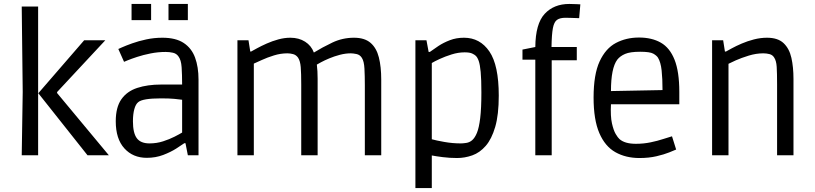

<svg xmlns="http://www.w3.org/2000/svg" viewBox="-20 -786 4125 972"><path d="M90 0 95 -321 90 -753H173V0ZM423 0 174 -314 406 -582H513L269 -320V-315L531 0Z M723 13Q653 13 609.5 -35Q566 -83 566 -172Q566 -243 594.5 -283.5Q623 -324 675 -341Q727 -358 796 -358H902Q902 -408 899.5 -445.5Q897 -483 883 -501Q873 -515 855.5 -519Q838 -523 819 -523Q780 -523 742.5 -515.5Q705 -508 674.5 -498Q644 -488 626 -480.5Q608 -473 608 -473L579 -538Q579 -538 598 -546.5Q617 -555 649 -566.5Q681 -578 720.5 -586.5Q760 -595 802 -595Q870 -595 910 -568.5Q950 -542 967.5 -494.5Q985 -447 985 -383V0H931L919 -61H913Q899 -51 871.5 -33.5Q844 -16 806 -1.5Q768 13 723 13ZM737 -60Q773 -60 805.5 -70.5Q838 -81 863.5 -94Q889 -107 902 -115V-281Q889 -283 863 -285.5Q837 -288 795 -288Q702 -288 680 -269Q667 -259 660 -233.5Q653 -208 653 -172Q653 -113 672.5 -86.5Q692 -60 737 -60ZM646 -684V-766H745V-684ZM833 -684V-766H931V-684Z M1182 0V-582H1238L1247 -525H1251Q1260 -530 1281 -541.5Q1302 -553 1330 -565.5Q1358 -578 1389 -586.5Q1420 -595 1450 -595Q1493 -595 1524.5 -575Q1556 -555 1569 -520Q1611 -546 1662.5 -570.5Q1714 -595 1772 -595Q1826 -595 1856 -569Q1886 -543 1898 -495.5Q1910 -448 1910 -383V0H1827V-355Q1827 -402 1825 -439Q1823 -476 1812 -493Q1802 -509 1784.5 -512.5Q1767 -516 1756 -516Q1729 -516 1700.5 -508.5Q1672 -501 1647 -490.5Q1622 -480 1605.5 -471Q1589 -462 1584 -459Q1586 -443 1587 -425Q1588 -407 1588 -387V0H1505V-358Q1505 -415 1502.5 -446Q1500 -477 1489 -494Q1479 -508 1464 -512Q1449 -516 1435 -516Q1401 -516 1367 -505.5Q1333 -495 1306 -482.5Q1279 -470 1265 -464V0Z M2083 166V-582H2139L2150 -523H2156Q2175 -537 2200 -553.5Q2225 -570 2257.5 -582.5Q2290 -595 2329 -595Q2410 -595 2457.5 -525.5Q2505 -456 2505 -302Q2505 -205 2487 -143.5Q2469 -82 2439 -47.5Q2409 -13 2371 0.5Q2333 14 2294 14Q2257 14 2221.5 9.5Q2186 5 2166 1V166ZM2313 -60Q2324 -60 2340.5 -62.5Q2357 -65 2370 -76Q2384 -88 2394.5 -113.5Q2405 -139 2411 -188Q2417 -237 2417 -318Q2417 -384 2413.5 -421.5Q2410 -459 2403.5 -477.5Q2397 -496 2388 -504Q2383 -509 2370.5 -515Q2358 -521 2332 -521Q2300 -521 2266.5 -510.5Q2233 -500 2206 -487.5Q2179 -475 2166 -467V-81Q2187 -75 2229 -67.5Q2271 -60 2313 -60Z M2690 0V-484H2625V-535L2690 -548Q2691 -666 2737.5 -716Q2784 -766 2862 -766Q2877 -766 2897.5 -765Q2918 -764 2918 -764L2912 -694Q2912 -694 2898.5 -694.5Q2885 -695 2868.5 -695.5Q2852 -696 2842 -696Q2815 -696 2800 -685.5Q2785 -675 2779 -643.5Q2773 -612 2772 -548H2900V-481H2773V0Z M3217 14Q3148 14 3095.5 -15.5Q3043 -45 3014 -112.5Q2985 -180 2985 -292Q2985 -409 3015.5 -475Q3046 -541 3098 -568.5Q3150 -596 3215 -596Q3280 -596 3325.5 -570Q3371 -544 3395 -483.5Q3419 -423 3419 -321V-258H3073Q3070 -197 3078 -161.5Q3086 -126 3097 -107.5Q3108 -89 3116 -82Q3143 -58 3199 -58Q3238 -58 3274 -65.5Q3310 -73 3338.5 -82.5Q3367 -92 3382 -96L3403 -29Q3394 -25 3368 -14.5Q3342 -4 3303.5 5Q3265 14 3217 14ZM3105 -484Q3073 -441 3073 -325L3334 -330Q3334 -388 3329.5 -429.5Q3325 -471 3311 -494Q3304 -505 3287 -514.5Q3270 -524 3221 -524Q3170 -524 3144.5 -513Q3119 -502 3105 -484Z M3585 0V-582H3641L3650 -525H3655Q3664 -530 3685 -541.5Q3706 -553 3735 -565.5Q3764 -578 3797 -586.5Q3830 -595 3863 -595Q3918 -595 3947 -567.5Q3976 -540 3986.5 -493Q3997 -446 3997 -387V0H3914V-358Q3914 -417 3912 -448Q3910 -479 3899 -495Q3891 -508 3876 -512Q3861 -516 3844 -516Q3808 -516 3770.5 -504.5Q3733 -493 3705 -480.5Q3677 -468 3668 -463V0Z"/></svg>

Font: Ruda
Style: Regular
Weight: 400
Designer: Mariela Monsalve and Angelina Sanchez
Foundry: Mariela Monsalve and Angelina Sanchez
Version: Version 2.000